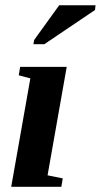

<svg xmlns="http://www.w3.org/2000/svg" viewBox="-20 -715 386 735"><path d="M162.1 -43.9 220.2 -32.2 214.8 0H22.9L96.2 -415L51.8 -426.8L57.1 -459H235.4ZM107.9 -545.9 110.8 -562 206.5 -694.8H345.7L343.8 -676.8L149.9 -545.9Z"/></svg>

Font: Tinos
Style: Bold Italic
Weight: 700
Italic angle: -16.333°
Designer: Steve Matteson
Foundry: Monotype Imaging Inc.
Version: Version 1.23